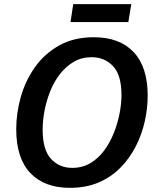

<svg xmlns="http://www.w3.org/2000/svg" viewBox="-20 -892 760 923"><path d="M316 11Q193 11 125.5 -60.5Q58 -132 58 -271Q58 -348 80 -426Q102 -504 148 -569Q194 -634 264.5 -673.5Q335 -713 431 -713Q555 -713 622.5 -641.5Q690 -570 690 -432Q690 -372 676 -309Q662 -246 633 -189Q604 -132 559.5 -86.5Q515 -41 454.5 -15Q394 11 316 11ZM327 -85Q376 -85 414 -107.5Q452 -130 480 -167.5Q508 -205 526.5 -251Q545 -297 554.5 -345Q564 -393 564 -435Q564 -531 523.5 -574Q483 -617 420 -617Q372 -617 334 -594.5Q296 -572 267.5 -535Q239 -498 221 -452.5Q203 -407 194 -359.5Q185 -312 185 -269Q185 -172 225 -128.5Q265 -85 327 -85ZM611 -872 597 -786H319L332 -872Z"/></svg>

Font: Bitter SemiBold
Style: Italic
Weight: 600
Italic angle: -9°
Designer: Sol Matas, and Bitter project Authors
Foundry: Sol Matas
Version: Version 2.001